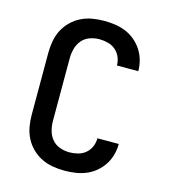

<svg xmlns="http://www.w3.org/2000/svg" viewBox="-111 -832 823 930"><g transform="rotate(15 300.0 -367.5)"><path d="M298 8Q268 8 238.5 3Q209 -2 182.5 -15Q156 -28 134.5 -49Q113 -70 99.5 -96Q86 -122 80.5 -151.5Q75 -181 75 -210V-525Q75 -554 80.5 -583.5Q86 -613 99.5 -639Q113 -665 134.5 -686Q156 -707 182.5 -720Q209 -733 238.5 -738Q268 -743 298 -743Q325 -743 352.5 -739Q380 -735 405.5 -724.5Q431 -714 452.5 -696Q474 -678 489 -655Q504 -632 511.5 -605Q519 -578 519 -550Q519 -550 519 -550Q519 -550 519 -550H412Q412 -550 412 -550Q412 -550 412 -550Q412 -572 403.5 -592Q395 -612 378.5 -626Q362 -640 340.5 -645.5Q319 -651 298 -651Q273 -651 249.5 -642.5Q226 -634 210.5 -615.5Q195 -597 188.5 -573Q182 -549 182 -525V-210Q182 -186 188.5 -162Q195 -138 210.5 -119.5Q226 -101 249.5 -92.5Q273 -84 298 -84Q319 -84 340.5 -89.5Q362 -95 378.5 -109Q395 -123 403.5 -143Q412 -163 412 -185Q412 -185 412 -185Q412 -185 412 -185H519Q519 -185 519 -185Q519 -185 519 -185Q519 -157 511.5 -130Q504 -103 489 -80Q474 -57 452.5 -39Q431 -21 405.5 -10.5Q380 0 352.5 4Q325 8 298 8Z"/></g></svg>

Font: Iosevka SS04 Semibold Extended
Style: Regular
Weight: 600
Width: 7
Monospace: yes
Designer: Belleve Invis
Foundry: Belleve Invis
Version: Version 19.0.0; ttfautohint (v1.8.4)